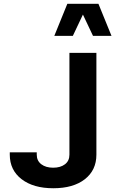

<svg xmlns="http://www.w3.org/2000/svg" viewBox="-20 -988 608 1013"><path d="M568.2 -798.9 499.3 -968.1H335.3L266.6 -798.9H364.4L417.5 -911.1L470.6 -798.9ZM261.3 5.2Q366.6 5.2 427.6 -42.4Q488.6 -90.1 488.6 -172V-709.1H346.3V-172Q346.3 -139.3 322.8 -121.3Q299.2 -103.2 260.6 -103.2Q221.8 -103.2 197.8 -121.5Q173.9 -139.8 173.9 -172V-184.2H31.6V-172Q31.6 -90.8 93.7 -42.8Q155.8 5.2 261.3 5.2Z"/></svg>

Font: Estedad-FD VF
Style: Regular
Weight: 100
Designer: Amin Abedi
Version: Version 7.3